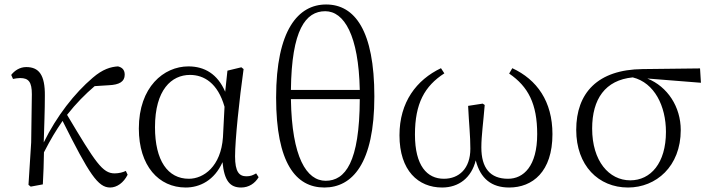

<svg xmlns="http://www.w3.org/2000/svg" viewBox="-20 -822 3166 856"><path d="M471 14C501 14 531 -7 549 -43L541 -60C529 -54 510 -49 491 -49C437 -49 406 -97 279 -310C320 -362 360 -402 402 -438L465 -442C512 -444 536 -458 536 -489C536 -513 522 -522 506 -526C474 -524 438 -514 393 -475C313 -407 232 -304 175 -187C177 -257 180 -330 180 -395C181 -489 153 -523 97 -523C67 -523 44 -506 30 -488L38 -470C48 -472 59 -474 70 -474C108 -474 122 -456 122 -402L119 -187L107 2L117 10L171 0C174 -48 175 -95 176 -143C208 -205 227 -236 259 -283C378 -45 417 14 471 14Z M808 14C871 14 936 -18 972 -99C980 -15 1006 14 1055 14C1090 14 1117 -5 1133 -32L1122 -49C1108 -41 1097 -36 1079 -36C1046 -36 1028 -56 1028 -125C1028 -199 1047 -379 1066 -514L1056 -522L994 -507L984 -413C950 -492 892 -526 820 -526C710 -526 599 -434 599 -249C599 -82 688 14 808 14ZM981 -346 974 -210C965 -80 888 -25 822 -25C728 -25 671 -106 671 -255C671 -422 745 -488 827 -488C889 -488 951 -452 981 -346Z M1426 14C1550 14 1649 -92 1649 -392C1649 -685 1562 -802 1434 -802C1310 -802 1211 -689 1211 -387C1211 -95 1299 14 1426 14ZM1432 -16C1347 -16 1281 -120 1277 -380H1584C1583 -98 1519 -16 1432 -16ZM1277 -421C1280 -690 1343 -772 1430 -772C1514 -772 1579 -665 1584 -421Z M1951 14C2026 14 2082 -30 2101 -107C2122 -25 2172 14 2250 14C2354 14 2443 -56 2443 -224C2443 -370 2374 -467 2264 -518L2250 -494C2335 -436 2375 -359 2375 -224C2375 -81 2314 -25 2245 -25C2165 -25 2126 -73 2126 -165C2126 -217 2135 -278 2141 -354L2132 -360L2067 -350C2071 -267 2077 -218 2077 -159C2077 -70 2026 -25 1959 -25C1884 -25 1830 -83 1830 -222C1830 -361 1873 -438 1961 -495L1946 -518C1837 -466 1761 -367 1761 -219C1761 -61 1845 14 1951 14Z M2780 14C2905 14 3015 -80 3015 -242C3015 -346 2956 -436 2866 -472L3105 -453L3101 -517L2845 -514C2644 -512 2549 -407 2549 -243C2549 -84 2648 14 2780 14ZM2801 -477C2898 -453 2949 -349 2949 -234C2949 -95 2881 -18 2790 -18C2695 -18 2620 -104 2620 -249C2620 -380 2678 -465 2801 -477Z"/></svg>

Font: Noto Serif HK Light
Style: Regular
Weight: 300
Designer: Ryoko NISHIZUKA 西塚涼子 (kana & ideographs); Frank Grießhammer (Latin, Greek & Cyrillic); Wenlong ZHANG 张文龙 (bopomofo); San
Foundry: Adobe
Version: Version 2.001;hotconv 1.1.0;makeotfexe 2.6.0